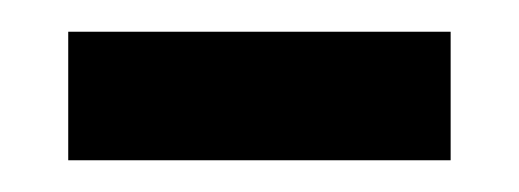

<svg xmlns="http://www.w3.org/2000/svg" viewBox="-20 -333 327 121"><path d="M23 -232V-313H264V-232Z"/></svg>

Font: Noto Serif Thai SemiCondensed Medium
Style: Regular
Weight: 500
Width: 4
Designer: Monotype Design Team
Foundry: Monotype Imaging Inc.
Version: Version 2.002; ttfautohint (v1.8.4.7-5d5b)